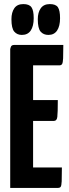

<svg xmlns="http://www.w3.org/2000/svg" viewBox="-20 -920 340 940"><path d="M30 0V-680Q30 -680 33 -690Q36 -700 50 -700H290Q290 -655 289 -634Q288 -613 284 -606.5Q280 -600 270 -600H142V-100H283Q283 -53 282 -32Q281 -11 277.1 -5.5Q273.3 0 263 0ZM38 -328V-430H263Q263 -367 260.6 -347.5Q258.2 -328 244 -328ZM87 -749Q64 -749 50 -765Q36 -781 36 -826Q36 -859 50 -879.5Q64 -900 94 -900Q123 -900 134 -884.5Q145 -869 145 -831Q145 -792 130.5 -770.5Q116 -749 87 -749ZM217 -749Q193 -749 179 -765Q165 -781 165 -826Q165 -859 179.5 -879.5Q194 -900 224 -900Q253 -900 263.5 -884.5Q274 -869 274 -831Q274 -792 259.5 -770.5Q245 -749 217 -749Z"/></svg>

Font: Yanone Kaffeesatz ExtraLight
Style: Regular
Weight: 200
Designer: Yanone (Cyrillic: Daniel Pouzeot, Huerta Tipografica, and Cyreal)
Foundry: Yanone
Version: Version 2.003